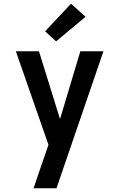

<svg xmlns="http://www.w3.org/2000/svg" viewBox="-20 -795 640 1030"><path d="M160 215Q174 173 188.5 131Q203 89 218 46L240 -18L65 -520H189L302 -156L411 -520H535L283 215ZM281 -573 222 -627 361 -775 439 -705Z"/></svg>

Font: Iosevka Custom Extended
Style: Bold
Weight: 700
Width: 7
Monospace: yes
Designer: Belleve Invis
Foundry: Belleve Invis
Version: Version 11.2.4; ttfautohint (v1.8.4)